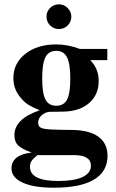

<svg xmlns="http://www.w3.org/2000/svg" viewBox="-20 -669 540 891"><path d="M253.9 -648.9Q276.9 -648.9 293.9 -631.8Q311 -614.7 311 -591.8Q311 -567.9 294.2 -551Q277.3 -534.2 252.9 -534.2Q229.5 -534.2 212.6 -551Q195.8 -567.9 195.8 -591.8Q195.8 -615.7 212.6 -632.3Q229.5 -648.9 253.9 -648.9ZM478 -390.1H398.9Q438 -349.6 438 -293.9Q438 -228 392.1 -189.5Q346.2 -150.9 268.1 -150.9Q220.2 -150.9 210.7 -150.1Q201.2 -149.4 191.9 -146Q157.2 -128.9 157.2 -100.1Q157.2 -85.9 164.8 -79.6Q172.4 -73.2 192.1 -70.3Q211.9 -67.4 254.9 -66.9L317.9 -65.9Q396.5 -64.5 437.7 -33.7Q479 -2.9 479 54.2Q479 127 416 164.6Q353 202.1 230 202.1Q136.7 202.1 85 178.5Q33.2 154.8 33.2 111.8Q33.2 81.5 56.9 62.7Q80.6 43.9 127 39.1Q80.1 22 63.5 5.1Q46.9 -11.7 46.9 -42Q46.9 -117.2 164.1 -157.2Q128.9 -171.9 111.3 -183.1Q93.8 -194.3 78.1 -212.9Q42 -253.4 42 -306.2Q42 -375.5 97.7 -419.2Q153.3 -462.9 241.2 -462.9Q294.9 -462.9 351.1 -441.9H478ZM241.2 -433.1Q206.1 -433.1 190.9 -403.6Q175.8 -374 175.8 -305.2Q175.8 -236.3 190.9 -207.3Q206.1 -178.2 241.2 -178.2Q276.4 -178.2 291.3 -207Q306.2 -235.8 306.2 -304.2Q306.2 -373 291 -403.1Q275.9 -433.1 241.2 -433.1ZM323.2 50.8H153.8Q133.3 66.9 126.2 78.4Q119.1 89.8 119.1 105Q119.1 170.9 251 170.9Q323.7 170.9 362.8 152.6Q401.9 134.3 401.9 100.1Q401.9 50.8 323.2 50.8Z"/></svg>

Font: Accordance
Style: Bold
Weight: 700
Version: Version 1.2 (build January 31, 2020) Miklal Software Solutio